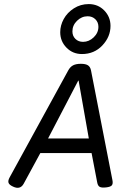

<svg xmlns="http://www.w3.org/2000/svg" viewBox="-20 -897 640 923"><path d="M308.1 -558.6 26.4 -44.4Q17.6 -28.3 21 -18.3Q24.4 -8.3 42.5 0Q77.1 16.6 93.8 -13.7L191.9 -194.3L195.8 -202.1L356 -509.3H357.9L411.6 -205.1L413.6 -195.8L447.3 -20Q450.2 -3.9 459.2 1.2Q468.3 6.3 490.2 3.9Q511.7 1.5 517.8 -6.3Q523.9 -14.2 520.5 -30.8L417.5 -558.6Q414.1 -575.7 402.8 -583Q391.6 -590.3 368.7 -590.3Q345.7 -590.3 331.5 -583Q317.4 -575.7 308.1 -558.6ZM179.7 -231.4 155.3 -161.1H430.7L424.3 -231.4ZM511.2 -772.5Q511.2 -815.9 481.2 -846.7Q451.2 -877.4 406.7 -877.4Q367.2 -877.4 335.2 -856.9Q303.2 -836.4 286.4 -805.7Q269.5 -774.9 269.5 -742.2Q269.5 -698.7 299.6 -668Q329.6 -637.2 374 -637.2Q433.1 -637.2 472.2 -678.7Q511.2 -720.2 511.2 -772.5ZM328.1 -746.1Q328.1 -775.4 350.3 -797.1Q372.6 -818.8 401.4 -818.8Q423.8 -818.8 438.5 -804.4Q453.1 -790 453.1 -768.1Q453.1 -739.3 430.4 -717.5Q407.7 -695.8 379.4 -695.8Q356.9 -695.8 342.5 -710Q328.1 -724.1 328.1 -746.1Z"/></svg>

Font: Courier Prime Code
Style: Italic
Weight: 400
Italic angle: -10°
Designer: Alan Dague-Greene
Foundry: Quote-Unquote Apps
Version: Version 3.18